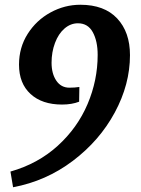

<svg xmlns="http://www.w3.org/2000/svg" viewBox="-20 -682 593 808"><path d="M391 -451Q391 -509 370.5 -546.5Q350 -584 308 -584Q277 -584 251.5 -562Q226 -540 211.5 -501.5Q197 -463 197 -418Q197 -372 217 -342.5Q237 -313 272 -313Q295 -313 314 -316L313 -254Q282 -242 241 -242Q157 -242 108.5 -286.5Q60 -331 60 -410Q60 -482 96.5 -539.5Q133 -597 192.5 -629.5Q252 -662 318 -662Q419 -662 473 -604.5Q527 -547 527 -450Q527 -327 463 -208.5Q399 -90 286.5 -5Q174 80 35 106L24 40Q140 7 223 -68.5Q306 -144 348.5 -244Q391 -344 391 -451Z"/></svg>

Font: Andada Pro
Style: Bold Italic
Weight: 700
Italic angle: -7°
Designer: Carolina Giovagnoli
Foundry: Huerta Tipografica
Version: Version 3.005; ttfautohint (v1.8.4)